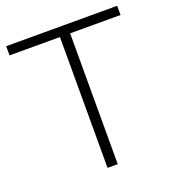

<svg xmlns="http://www.w3.org/2000/svg" viewBox="-128 -801 820 902"><g transform="rotate(-20 281.5 -350.0)"><path d="M256 0V-654H4V-700H559V-654H307V0Z"/></g></svg>

Font: Montserrat Z Light
Style: Regular
Weight: 300
Designer: Julieta Ulanovsky
Foundry: Julieta Ulanovsky
Version: Version 8.000